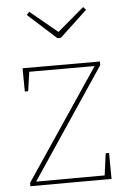

<svg xmlns="http://www.w3.org/2000/svg" viewBox="-54 -808 567 848"><g transform="rotate(-5 229.0 -384.0)"><path d="M390 -116H405L406 -1L46 0V-15L375 -504H85L73 -419H58L57 -522H400V-506L73 -18L377 -19ZM229 -668 347 -768 359 -755 237 -641H222L96 -755L108 -768Z"/></g></svg>

Font: Bitter Pro Thin
Style: Regular
Weight: 250
Designer: Sol Matas, and Bitter project Authors
Foundry: Sol Matas
Version: Version 1.010